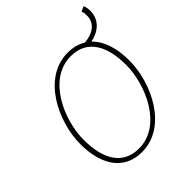

<svg xmlns="http://www.w3.org/2000/svg" viewBox="-221 -924 1068 1068"><g transform="rotate(-45 313.0 -390.0)"><path d="M274 12C472 12 584 -222 584 -398C584 -494 560 -573 509 -622C570 -634 626 -673 626 -748C626 -762 624 -775 618 -792L588 -779C594 -765 594 -753 594 -742C594 -684 549 -649 479 -644C450 -662 414 -672 372 -672C174 -672 62 -438 62 -262C62 -102 130 12 274 12ZM276 -14C146 -14 92 -118 92 -266C92 -422 190 -646 370 -646C500 -646 554 -542 554 -394C554 -238 456 -14 276 -14Z"/></g></svg>

Font: Source Sans Pro ExtraLight
Style: Italic
Weight: 200
Italic angle: -11°
Designer: Paul D. Hunt
Foundry: Adobe Systems Incorporated
Version: Version 3.006;hotconv 1.0.111;makeotfexe 2.5.65597